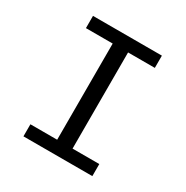

<svg xmlns="http://www.w3.org/2000/svg" viewBox="-159 -820 919 951"><g transform="rotate(30 300.0 -344.5)"><path d="M497 -619H344V-69H497V0H103V-69H256V-619H103V-689H497Z"/></g></svg>

Font: FiraDG Mono
Style: Regular
Weight: 400
Designer: Carrois Corporate & Edenspiekermann AG
Foundry: Carrois Corporate GbR & Edenspiekermann AG
Version: Version 3.206